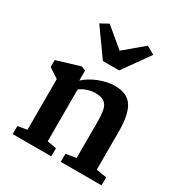

<svg xmlns="http://www.w3.org/2000/svg" viewBox="-197 -1011 1093 1155"><g transform="rotate(30 349.5 -433.5)"><path d="M53 0ZM121 -67V-419L53 -464V-512L212 -560L243 -550V-479Q280 -514 337 -536.5Q394 -559 446 -559Q532 -559 567 -504.5Q602 -450 602 -335V-67L674 -56V0H391V-56L462 -68V-314Q462 -371 455 -402Q448 -433 427 -448Q406 -463 363 -463Q341 -463 312 -454Q283 -445 261 -428V-68L325 -56V0H57V-56ZM230 -867 363 -756 495 -867 551 -836 420 -652H307L175 -837Z"/></g></svg>

Font: Martel ExtraBold
Style: Regular
Weight: 800
Designer: Dan Reynolds
Foundry: Dan Reynolds
Version: Version 1.001; ttfautohint (v1.1) -l 5 -r 5 -G 72 -x 0 -D la